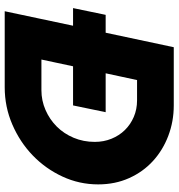

<svg xmlns="http://www.w3.org/2000/svg" viewBox="8 -748 740 795"><g transform="rotate(90 377.5 -350.0)"><path d="M26 0Q41 -71 56 -141.5Q71 -212 86 -283H13Q20 -317 27 -350.5Q34 -384 41 -418H115L175 -700H416Q482 -700 541.5 -677.5Q601 -655 646 -614Q691 -573 717 -515Q743 -457 743 -387Q743 -309 710.5 -239Q678 -169 623 -116Q568 -63 495 -31.5Q422 0 341 0ZM395 -548H311Q304 -516 297 -483Q290 -450 283 -418H444Q437 -384 430 -350.5Q423 -317 416 -283H254Q247 -250 240 -217.5Q233 -185 226 -152H353Q396 -152 435 -169Q474 -186 503.5 -215.5Q533 -245 550 -285.5Q567 -326 567 -373Q567 -410 554 -442Q541 -474 518 -497.5Q495 -521 463.5 -534.5Q432 -548 395 -548Z"/></g></svg>

Font: Rosa Sans Black
Style: Italic
Weight: 900
Italic angle: -12°
Designer: Pentagram / MCKL
Foundry: Pentagram / MCKL
Version: Version 1.005;September 16, 2019;FontCreator 11.5.0.2425 64-